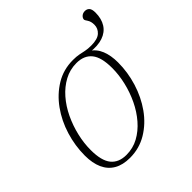

<svg xmlns="http://www.w3.org/2000/svg" viewBox="-162 -699 831 831"><g transform="rotate(-45 253.5 -284.0)"><path d="M166 -10Q206.5 -10 240.5 -28.5Q274.5 -47 302 -78.8Q329.5 -110.5 348.8 -150.8Q368 -191 378.2 -234.5Q388.5 -278 388.5 -320Q388.5 -385.5 364.5 -415Q340.5 -444.5 294 -444.5Q254 -444.5 219.8 -426Q185.5 -407.5 158 -376Q130.5 -344.5 111.2 -304Q92 -263.5 81.8 -220Q71.5 -176.5 71.5 -134.5Q71.5 -69 95.5 -39.5Q119.5 -10 166 -10ZM423.5 -319Q423.5 -259 405.5 -200.5Q387.5 -142 353.8 -94.5Q320 -47 272.8 -18.5Q225.5 10 168 10Q124.5 10 95.2 -7Q66 -24 51.2 -56.5Q36.5 -89 36.5 -135.5Q36.5 -195.5 54.5 -254.2Q72.5 -313 106.5 -360.2Q140.5 -407.5 187.5 -436Q234.5 -464.5 292.5 -464.5Q314.5 -464.5 329.2 -461.5Q344 -458.5 358.2 -455.5Q372.5 -452.5 393 -452.5Q432 -452.5 449.2 -468.2Q466.5 -484 466.5 -506.5Q466.5 -526.5 458.2 -538.8Q450 -551 450 -553.5Q450 -563 458.2 -570.5Q466.5 -578 479 -578Q491.5 -578 499.2 -569.8Q507 -561.5 507 -540.5Q507 -503 490.8 -477.5Q474.5 -452 443.5 -441.5Q412.5 -431 369 -436.5V-443.5Q398 -425 410.8 -393.2Q423.5 -361.5 423.5 -319Z"/></g></svg>

Font: Newsreader ExtraLight
Style: Italic
Weight: 250
Italic angle: -17°
Designer: Hugues Gentile
Foundry: Production Type
Version: Version 1.003